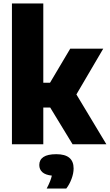

<svg xmlns="http://www.w3.org/2000/svg" viewBox="-20 -828 630 1102"><path d="M396.5 0 268 -211H228.5V0H48.5V-808H228.5V-353H267L383 -548.5H572.5L418.5 -286L590.5 0ZM402.5 139Q402.5 167 390.5 199Q378.5 231 360.5 254H248Q271.5 209.5 277.5 180Q240.5 176 223 160.2Q205.5 144.5 205.5 119Q205.5 89 229.5 73Q253.5 57 303.5 57Q402.5 57 402.5 139Z"/></svg>

Font: Encode Sans Semi Condensed ExBd
Style: Regular
Weight: 800
Width: 4
Designer: Multiple Designers
Foundry: Impallari Type
Version: Version 2.000